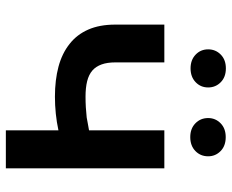

<svg xmlns="http://www.w3.org/2000/svg" viewBox="-86 -686 773 640"><g transform="rotate(90 300.0 -366.5)"><path d="M541.5 0V-528.3H415V-277.3Q403.8 -275.4 393.3 -273.4Q382.8 -271.5 372.1 -269.5Q355 -267.6 337.9 -266.6Q320.8 -265.6 302.7 -265.6Q272.9 -265.6 251.2 -271Q229.5 -276.4 215.3 -288.6Q202.1 -300.3 195.3 -319.1Q188.5 -337.9 188.5 -364.7V-528.3H62.5V-364.7Q62.5 -312.5 79.1 -274.7Q95.7 -236.8 127 -212.4Q158.2 -187.5 202.6 -175.5Q247.1 -163.6 302.7 -163.6Q331.1 -163.6 359.4 -166.5Q387.7 -169.4 415 -175.3V0ZM145 -674.3Q145 -649.4 162.6 -632.6Q180.2 -615.7 208.5 -615.7Q236.8 -615.7 254.4 -632.6Q272 -649.4 272 -674.3Q272 -699.2 254.6 -716.3Q237.3 -733.4 208.5 -733.4Q179.7 -733.4 162.4 -716.3Q145 -699.2 145 -674.3ZM374 -674.3Q374 -648.9 391.6 -631.8Q409.2 -614.7 437.5 -614.7Q466.3 -614.7 483.9 -631.8Q501.5 -648.9 501.5 -674.3Q501.5 -698.7 484.1 -715.8Q466.8 -732.9 437.5 -732.9Q408.7 -732.9 391.4 -715.8Q374 -698.7 374 -674.3Z"/></g></svg>

Font: Roboto Mono SemiBold
Style: Regular
Weight: 600
Monospace: yes
Designer: Google
Version: Version 3.000